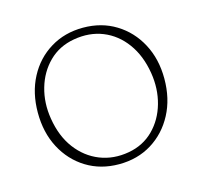

<svg xmlns="http://www.w3.org/2000/svg" viewBox="-76 -536 664 630"><g transform="rotate(-15 256.0 -221.0)"><path d="M256 -453Q318.5 -453 367 -423.2Q415.5 -393.5 443.2 -341.5Q471 -289.5 471 -222.5Q471 -154.5 443.2 -102Q415.5 -49.5 367 -19.5Q318.5 10.5 255.5 10.5Q193 10.5 144.5 -19.5Q96 -49.5 68.5 -101.8Q41 -154 41 -221.5Q41 -289 68.5 -341.2Q96 -393.5 144.8 -423.2Q193.5 -453 256 -453ZM296 -19.5Q346.5 -28.5 380.8 -62.8Q415 -97 429 -146.8Q443 -196.5 434 -251.5Q424 -312.5 393.2 -354.5Q362.5 -396.5 317 -414.8Q271.5 -433 217.5 -423.5Q166 -414.5 131.5 -380.2Q97 -346 82.8 -296.5Q68.5 -247 77.5 -192Q87.5 -130 119 -88.2Q150.5 -46.5 196.5 -28.2Q242.5 -10 296 -19.5Z"/></g></svg>

Font: Fraunces 72pt S100 Thin
Style: Regular
Weight: 100
Version: Version 1.000; ttfautohint (v1.8.3)